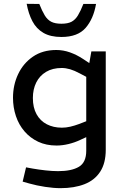

<svg xmlns="http://www.w3.org/2000/svg" viewBox="-20 -771 642 1000"><path d="M295.1 209Q259.7 209 215.3 202.3Q170.8 195.5 132.2 184.6L98 174.9L115.7 100.6L149.9 106.9Q181 112.4 216.9 116.4Q252.9 120.4 282.7 120.4Q352.9 120.4 391.1 97.6Q429.2 74.9 429.2 13.9V-56.7L398.6 -42.6Q368.8 -28.4 336.4 -20.7Q304.1 -13 274.4 -13Q220.9 -13 179 -32.7Q137.1 -52.5 107.6 -86.8Q78 -121.2 62.9 -166.3Q47.7 -211.5 47.7 -261.8Q47.7 -328 74.3 -384.5Q100.8 -441 151.3 -475.8Q201.7 -510.6 273.6 -510.6Q309.2 -510.6 344.5 -498.2Q379.7 -485.7 413.3 -463.5L445.1 -442.5L455.8 -503.2H530.8V8.8Q530.8 78.8 501.9 123.2Q473 167.7 420 188.3Q367 209 295.1 209ZM151.2 -260.5Q151.2 -210.6 170.4 -176Q189.6 -141.4 223.9 -123.7Q258.2 -106 302.3 -106Q323.7 -106 346.2 -111.2Q368.6 -116.4 392.4 -125.3L429.2 -139.6V-370.9L395.3 -388.8Q367.8 -403.6 345.1 -410.3Q322.3 -416.9 301.6 -416.9Q253.7 -416.9 219.9 -396.7Q186.1 -376.4 168.6 -341Q151.2 -305.7 151.2 -260.5ZM299.9 -578.4Q242.8 -578.4 206 -599.9Q169.3 -621.3 148.8 -660.4Q128.3 -699.5 118.9 -751.1L184.7 -750.4Q199.3 -713.6 213.1 -690.8Q226.9 -668.1 246.9 -657.7Q266.9 -647.4 299.9 -647.4Q333.1 -647.4 352.6 -657.7Q372.1 -668.1 385.9 -690.8Q399.8 -713.6 414.3 -750.4H480.2Q467 -673 425.9 -625.7Q384.8 -578.4 299.9 -578.4Z"/></svg>

Font: REM Medium
Style: Regular
Weight: 500
Designer: Octavio Pardo
Foundry: Ashler Design
Version: Version 1.005;gftools[0.9.28]